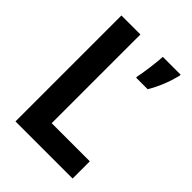

<svg xmlns="http://www.w3.org/2000/svg" viewBox="-207 -814 915 915"><g transform="rotate(45 250.0 -357.0)"><path d="M450 0V-116H193V-714H65V0ZM402 -554Q443 -623 464 -706V-714H344Q343 -687 336 -635Q329 -583 324 -562V-554Z"/></g></svg>

Font: Noto Sans Mono UI Condensed
Style: Bold
Weight: 700
Width: 3
Designer: Monotype Design team
Foundry: Monotype Imaging Inc.
Version: 1.000